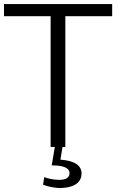

<svg xmlns="http://www.w3.org/2000/svg" viewBox="-35 -731 602 955"><path d="M179.2 187.5C196.8 194.8 231.9 204.1 263.7 204.1C318.4 204.1 370.6 185.5 370.6 131.8C370.6 91.3 335.4 68.4 265.6 63L276.4 -3.4H238.3L222.2 91.8H229C281.2 91.8 311 106 311 128.9C311 151.9 293.9 163.6 259.3 163.6C232.4 163.6 197.8 156.2 185.1 149.9ZM290 0V-650.4H522.9V-710.9H-15.1V-650.4H216.8V0Z"/></svg>

Font: Ride Light
Style: Regular
Weight: 300
Version: Version 3.000